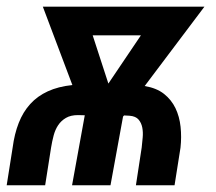

<svg xmlns="http://www.w3.org/2000/svg" viewBox="-32 -548 639 568"><path d="M396 -293.5Q431.2 -287.6 453.1 -270.3Q475.1 -252.9 487.1 -228Q499 -203.1 502.2 -172.9Q505.4 -142.6 502 -111.3L484.4 0H370.1L387.2 -111.8Q388.7 -125.5 390.1 -141.1Q391.6 -156.7 388.9 -170.7Q386.2 -184.6 377.9 -194.3Q369.6 -204.1 351.6 -205.6L335 -206.5L332 -203.1L294.9 0H181.2L218.8 -207L198.7 -207.5Q177.2 -207.5 163.1 -199.2Q148.9 -190.9 140.1 -177.7Q131.3 -164.6 126.7 -147.2Q122.1 -129.9 119.1 -111.3L101.6 0H-12.2L5.4 -111.3Q10.7 -151.9 23.4 -184.3Q36.1 -216.8 57.4 -240.2Q78.6 -263.7 109.4 -277.8Q140.1 -292 182.1 -296.4L94.7 -528.3H572.8ZM288.6 -300.8 384.8 -443.4H242.2Z"/></svg>

Font: Roboto Mono Medium
Style: Italic
Weight: 500
Designer: Google
Version: Version 2.000985; 2015; ttfautohint (v1.3)